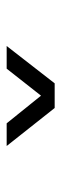

<svg xmlns="http://www.w3.org/2000/svg" viewBox="176 -1000 184 576"><g transform="rotate(90 268.0 -712.0)"><path d="M230 -784H304L418 -640H350L267 -743L186 -640H118Z"/></g></svg>

Font: Eudoxus Sans
Style: Regular
Weight: 400
Designer: Stijn de Vries
Foundry: tokotype
Version: Version 2.005